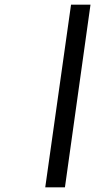

<svg xmlns="http://www.w3.org/2000/svg" viewBox="-20 -759 438 819"><path d="M366 -739 257 40H173L283 -739Z"/></svg>

Font: FiraGO
Style: Italic
Weight: 400
Italic angle: -8°
Designer: bBox Type GmbH
Foundry: bBox Type GmbH
Version: Version 1.001